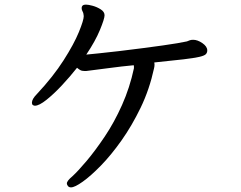

<svg xmlns="http://www.w3.org/2000/svg" viewBox="-20 -757 1040 830"><path d="M559 -468Q559 -473 558 -475Q505 -470 453.5 -463Q402 -456 360 -451Q356 -450 352 -450H346Q334 -450 327 -454Q320 -458 313 -464Q283 -426 248 -388.5Q213 -351 181 -325.5Q149 -300 131 -300Q126 -300 122 -303Q118 -306 118 -313Q118 -329 140 -351Q210 -426 255 -496.5Q300 -567 321 -618.5Q342 -670 342 -687Q342 -688 341.5 -691Q341 -694 340.5 -698Q340 -702 336.5 -708.5Q333 -715 333 -721.5Q333 -728 335 -730Q338 -737 352 -737Q362 -737 380.5 -732Q399 -727 415.5 -716.5Q432 -706 432 -691Q432 -676 412 -627.5Q392 -579 353 -521Q388 -524 494 -536Q726 -564 788 -578Q794 -580 799.5 -582.5Q805 -585 815 -585Q834 -585 855 -570.5Q876 -556 876 -539Q876 -529 869.5 -522.5Q863 -516 841 -511Q819 -506 773 -500.5Q727 -495 647 -487Q648 -482 648 -478Q648 -470 646 -462Q626 -370 588 -291.5Q550 -213 505 -149.5Q460 -86 416 -41Q372 4 337.5 28.5Q303 53 287 53Q278 53 273.5 47Q269 41 269 36Q269 25 293 5Q318 -18 355 -62Q392 -106 433 -167Q474 -228 507.5 -303Q541 -378 559 -462Z"/></svg>

Font: Moon Stars Kai
Style: Bold
Weight: 700
Designer: GuiWonder
Version: Version 1.101